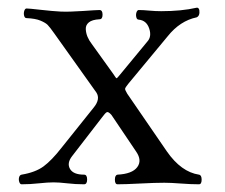

<svg xmlns="http://www.w3.org/2000/svg" viewBox="-20 -475 583 498"><path d="M198 -22Q206 -22 206 -9.5Q206 3 198 3Q176 3 154.5 0.5Q133 -2 119 -2Q104 -2 81 0.5Q58 3 36 3Q32 3 30 -3Q28 -9 29.5 -15Q31 -21 36 -22Q72 -28 93 -43.5Q114 -59 139 -91L223 -196Q241 -218 230 -235L121 -388Q109 -405 103.5 -410.5Q98 -416 85 -421.5Q72 -427 49 -428Q44 -428 42.5 -434.5Q41 -441 43 -447Q45 -453 49 -453Q55 -453 86 -449.5Q117 -446 137 -445Q159 -444 195 -446.5Q231 -449 238 -449Q246 -449 246 -437Q246 -425 238 -425Q219 -424 210.5 -417Q202 -410 202.5 -399.5Q203 -389 207 -379.5Q211 -370 218 -361L274 -283Q281 -272 282 -272Q284 -272 291 -281L362 -367Q374 -380 367 -401Q360 -422 340 -424Q335 -424 333.5 -430.5Q332 -437 334 -443Q336 -449 340 -449Q351 -449 367 -447.5Q383 -446 398 -446Q451 -446 490 -455Q495 -456 497 -449Q499 -434 490 -430Q447 -421 415 -381L313 -258Q305 -248 304.5 -245Q304 -242 310 -232L413 -82Q450 -29 496 -22Q503 -21 503 -9Q503 3 496 3Q475 3 449 1Q423 -1 406 -1Q382 -1 343.5 1Q305 3 285 3Q278 3 278 -9Q278 -21 285 -22Q323 -24 336 -41.5Q349 -59 333 -82L269 -177Q261 -186 257 -184Q253 -182 245 -171L167 -70Q153 -52 161.5 -37Q170 -22 198 -22Z"/></svg>

Font: EB Garamond 12 All SC
Style: AllSC
Weight: 400
Version: Version 0.016 ; ttfautohint (v0.97) -l 8 -r 50 -G 200 -x 0 -